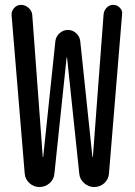

<svg xmlns="http://www.w3.org/2000/svg" viewBox="-20 -750 540 770"><path d="M79.1 -53.7 26.4 -689.5Q25.4 -705.1 36.6 -717.8Q47.9 -730.5 64.5 -730.5Q81.1 -730.5 94.7 -718.3Q108.4 -706.1 109.4 -689.5L151.4 -121.1Q151.4 -120.1 152.3 -120.1Q153.3 -120.1 153.3 -121.1L202.1 -585Q204.1 -603.5 218.8 -616.7Q233.4 -629.9 252.4 -629.9Q271.5 -629.9 285.6 -616.7Q299.8 -603.5 301.8 -585L350.6 -121.1Q350.6 -120.1 351.6 -120.1Q352.5 -120.1 352.5 -121.1L395.5 -693.4Q397.5 -709 408.2 -719.7Q418.9 -730.5 434.6 -730.5Q449.2 -730.5 460.4 -719.2Q471.7 -708 469.7 -693.4L417 -53.7Q415 -30.3 397.9 -15.1Q380.9 0 357.9 0Q335 0 317.4 -15.6Q299.8 -31.2 297.9 -53.7L249 -518.6Q249 -519.5 248 -519.5Q247.1 -519.5 247.1 -518.6L198.2 -53.7Q196.3 -30.3 178.7 -15.1Q161.1 0 138.2 0Q115.2 0 98.1 -15.6Q81.1 -31.2 79.1 -53.7Z"/></svg>

Font: Rounded-X Mgen+ 2m regular
Style: Regular
Weight: 400
Designer: [Source Han Sans]
Ryoko NISHIZUKA  (kana & ideographs); Paul D. Hunt (Latin, Greek & Cyrillic); Wenlong ZHANG  (bopomofo
Version: Version 1.059.20150602